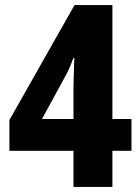

<svg xmlns="http://www.w3.org/2000/svg" viewBox="-20 -735 550 755"><path d="M497 -142H422V0H269V-142H17V-263L273 -715H422V-267H497ZM269 -392Q269 -400 269.5 -417.5Q270 -435 270.5 -454Q271 -473 271.5 -488Q272 -503 273 -506H268Q254 -465 235 -432L145 -267H269Z"/></svg>

Font: Noto Sans Myanmar Condensed ExtraBold
Style: Regular
Weight: 800
Width: 3
Designer: Monotype Design Team
Foundry: Monotype Imaging Inc.
Version: Version 2.107; ttfautohint (v1.8.4.7-5d5b)